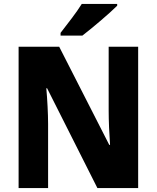

<svg xmlns="http://www.w3.org/2000/svg" viewBox="-20 -950 792 970"><path d="M572 -921V-930H393C366 -886 319 -827 286 -784V-770H396C447 -809 535 -884 572 -921ZM678 0V-714H529V-391C529 -342 532 -271 536 -218H532L279 -714H74V0H223V-324C223 -375 219 -448 214 -504H218L472 0Z"/></svg>

Font: Noto Sans Lao SemiCondensed ExtraBold
Style: Regular
Weight: 800
Width: 4
Designer: Monotype Design Team
Foundry: Monotype Imaging Inc.
Version: Version 2.003